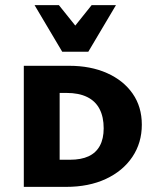

<svg xmlns="http://www.w3.org/2000/svg" viewBox="-20 -730 618 750"><path d="M238 0H73V-473H250Q334 -473 398 -444.5Q462 -416 498 -364.5Q534 -313 534 -243Q534 -172 497 -117Q460 -62 393.5 -31Q327 0 238 0ZM385 -229Q385 -273 369 -304Q353 -335 320.5 -351Q288 -367 240 -367H213V-106H253Q297 -106 326 -119.5Q355 -133 370 -160.5Q385 -188 385 -229ZM223 -528 250 -600 338 -710H433L325 -528ZM223 -528 115 -710H210L299 -599L325 -528Z"/></svg>

Font: Ysabeau SC ExtraBold
Style: Regular
Weight: 800
Designer: Christian Thalmann (Catharsis Fonts)
Version: Version 2.001;gftools[0.9.30]; featfreeze: smcp